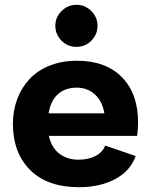

<svg xmlns="http://www.w3.org/2000/svg" viewBox="-20 -760 621 791"><path d="M305.2 11.2Q175.3 11.2 104.2 -59.6Q33.2 -130.4 33.2 -250Q33.2 -304.2 50.8 -351.3Q68.4 -398.4 101.1 -433.8Q133.8 -469.2 184.3 -489.5Q234.9 -509.8 296.9 -509.8Q415 -509.8 481.9 -442.4Q548.8 -375 548.8 -254.9Q548.8 -226.6 544.9 -200.2H181.2Q192.4 -151.4 224.9 -126.7Q257.3 -102.1 303.2 -102.1Q343.8 -102.1 373.5 -117.4Q403.3 -132.8 413.1 -160.2L539.1 -117.2Q517.1 -55.7 454.6 -22.2Q392.1 11.2 305.2 11.2ZM180.2 -293H410.2Q401.4 -343.8 370.6 -371.3Q339.8 -398.9 295.9 -398.9Q249 -398.9 219 -372.3Q189 -345.7 180.2 -293ZM208 -653.8Q208 -689 233.6 -714.6Q259.3 -740.2 294.9 -740.2Q330.6 -740.2 356.2 -714.6Q381.8 -689 381.8 -653.8Q381.8 -618.2 356.4 -592.5Q331.1 -566.9 294.9 -566.9Q258.8 -566.9 233.4 -592.5Q208 -618.2 208 -653.8Z"/></svg>

Font: Human Sans
Style: Bold
Weight: 700
Designer: Tim Radville
Foundry: Continuum
Version: Version 1.000;FEAKit 1.0